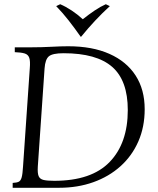

<svg xmlns="http://www.w3.org/2000/svg" viewBox="-20 -889 747 909"><path d="M40 0V-23Q59 -24 68.5 -28.5Q78 -33 82.5 -49Q87 -65 89 -100L121 -565Q124 -600 118.5 -615.5Q113 -631 96.5 -636Q80 -641 50 -642V-665H129Q176 -665 222.5 -667.5Q269 -670 303 -670Q417 -670 498 -634Q579 -598 622 -531.5Q665 -465 665 -372Q665 -288 635 -219.5Q605 -151 550.5 -102Q496 -53 422 -26.5Q348 0 260 0ZM237 -33Q413 -33 499 -122Q585 -211 585 -368Q585 -508 511 -572.5Q437 -637 281 -637Q229 -637 211.5 -622.5Q194 -608 191 -565L159 -100Q157 -69 163 -55Q169 -41 186.5 -37Q204 -33 237 -33ZM481 -869 500 -860Q429 -795 364 -715H362Q334 -755 305.5 -791.5Q277 -828 246 -860L265 -869Q291 -858 319 -839.5Q347 -821 372 -798Q401 -821 428.5 -839.5Q456 -858 481 -869Z"/></svg>

Font: Bona Nova
Style: Italic
Weight: 400
Italic angle: -4°
Designer: Mateusz Machalski
Foundry: Capitalics
Version: Version 4.001; ttfautohint (v1.8.3)